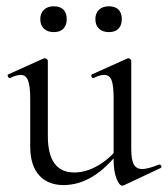

<svg xmlns="http://www.w3.org/2000/svg" viewBox="-20 -580 533 610"><path d="M76 -115V-268Q76 -307 69 -324.5Q62 -342 46 -342Q32 -342 12 -332H11Q7 -332 5 -337.5Q3 -343 7 -344L118 -394L122 -395Q125 -395 128.5 -392.5Q132 -390 132 -387V-148Q132 -32 216 -32Q254 -32 293 -55Q332 -78 360 -117L365 -106Q320 -47 275 -19.5Q230 8 182 8Q132 8 104 -23.5Q76 -55 76 -115ZM432 -43Q449 -43 485 -57H487Q491 -57 492.5 -52.5Q494 -48 490 -46L373 9L369 10Q359 10 350 -13Q341 -36 341 -73V-268Q341 -308 334.5 -325Q328 -342 311 -342Q297 -342 277 -332H276Q272 -332 270.5 -337.5Q269 -343 273 -344L384 -394L387 -395Q390 -395 393.5 -392.5Q397 -390 397 -387V-107Q397 -73 405 -58Q413 -43 432 -43ZM108 -519Q108 -538 119.5 -549Q131 -560 151 -560Q171 -560 181.5 -549.5Q192 -539 192 -519Q192 -500 181.5 -489Q171 -478 151 -478Q131 -478 119.5 -489Q108 -500 108 -519ZM283 -519Q283 -538 294.5 -549Q306 -560 326 -560Q346 -560 356.5 -549.5Q367 -539 367 -519Q367 -500 356.5 -489Q346 -478 326 -478Q306 -478 294.5 -489Q283 -500 283 -519Z"/></svg>

Font: Cormorant Infant
Style: Regular
Weight: 400
Designer: Christian Thalmann (Catharsis Fonts)
Foundry: Catharsis Fonts
Version: Version 4.000